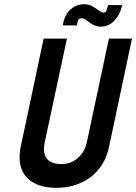

<svg xmlns="http://www.w3.org/2000/svg" viewBox="-20 -884 649 915"><path d="M495 -860 493 -852Q491 -843 487.5 -833.5Q484 -824 473 -824Q467 -824 459.5 -828.5Q452 -833 448 -836Q439 -842 433.5 -846Q428 -850 420 -854Q406 -862 389 -863.5Q372 -865 354 -860Q333 -854 317.5 -840.5Q302 -827 293 -809Q284 -791 281 -771L280 -763H347L348 -771Q350 -782 353.5 -789.5Q357 -797 369 -797Q374 -797 380.5 -794.5Q387 -792 393 -787Q398 -784 407 -777Q416 -770 422 -767Q430 -763 439 -760Q448 -757 458 -757Q499 -757 525.5 -786Q552 -815 560 -852L562 -860ZM500 -186 609 -700H499L394 -207Q388 -177 371 -153Q354 -129 329 -115.5Q304 -102 272 -102Q239 -102 219 -114Q199 -126 192.5 -149.5Q186 -173 193 -205L299 -700H188L79 -186Q66 -122 83 -78Q100 -34 143 -11.5Q186 11 248 11Q312 11 364 -12Q416 -35 451.5 -79Q487 -123 500 -186Z"/></svg>

Font: Advent Pro
Style: Bold Italic
Weight: 700
Italic angle: -12°
Designer: VivaRado, Andreas Kalpakidis
Foundry: VivaRado, Andreas Kalpakidis
Version: Version 3.000